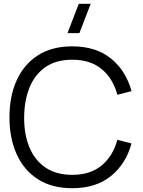

<svg xmlns="http://www.w3.org/2000/svg" viewBox="-20 -980 755 1015"><path d="M399.8 -805H336.8L396.5 -960H459.5ZM361.7 15Q254 15 180.1 -32.7Q106.2 -80.3 68.1 -164.8Q30 -249.3 30 -360Q30 -470.7 68.1 -555.2Q106.2 -639.7 180.1 -687.3Q254 -735 361.7 -735Q487 -735 566.4 -670.7Q645.8 -606.3 675.3 -498.3L600.3 -479Q577.7 -564.5 518 -614.4Q458.3 -664.3 361.7 -664.3Q277.2 -664.3 221.1 -625.8Q165 -587.3 136.7 -518.7Q108.3 -450 107.7 -360Q107 -270 135.3 -201.5Q163.7 -133 220.4 -94.3Q277.2 -55.7 361.7 -55.7Q458.3 -55.7 518 -105.8Q577.7 -156 600.3 -241L675.3 -221.7Q645.8 -113.7 566.4 -49.3Q487 15 361.7 15Z"/></svg>

Font: Manrope ExtraLight
Style: Regular
Weight: 200
Designer: Mikhail Sharanda
Foundry: Mikhail Sharanda
Version: Version 4.505